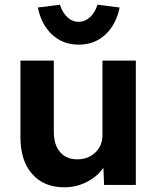

<svg xmlns="http://www.w3.org/2000/svg" viewBox="-20 -787 670 817"><path d="M253 10Q167 10 117 -46.5Q67 -103 67 -203V-529H209V-226Q209 -171 235.5 -140Q262 -109 309 -109Q355 -109 385.5 -138Q416 -167 416 -212V-529H558V0H423L420 -73Q393 -35 349 -12.5Q305 10 253 10ZM315 -597Q248 -597 202 -639.5Q156 -682 141 -755L235 -767Q246 -733 267 -713.5Q288 -694 315 -694Q341 -694 362.5 -713.5Q384 -733 395 -767L489 -755Q474 -682 428 -639.5Q382 -597 315 -597Z"/></svg>

Font: Lexend Deca SemiBold
Style: Regular
Weight: 600
Designer: Bonnie Shaver-Troup, Thomas Jockin
Foundry: Lexend
Version: Version 1.008; ttfautohint (v1.8.4.7-5d5b)